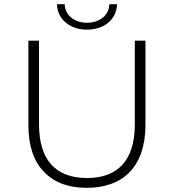

<svg xmlns="http://www.w3.org/2000/svg" viewBox="-20 -895 833 920"><path d="M190 -72C239 -21 307 5 396 5C573 5 677 -100 677 -297V-700H626V-299C626 -127 545 -42 397 -42C248 -42 167 -127 167 -299V-700H116V-297C116 -198 141 -123 190 -72ZM296 -786C323 -764 356 -753 397 -753C478 -753 538 -800 541 -875H504C503 -822 457 -786 397 -786C337 -786 291 -822 290 -875H253C254 -838 269 -808 296 -786Z"/></svg>

Font: Montserrat Light
Style: Regular
Weight: 300
Designer: Julieta Ulanovsky
Foundry: Julieta Ulanovsky
Version: Version 7.200